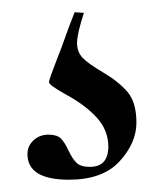

<svg xmlns="http://www.w3.org/2000/svg" viewBox="-20 -19 272 314"><path d="M92.8 274.9Q24.9 274.9 24.9 232.9Q24.9 219.7 34.9 210.4Q44.9 201.2 59.1 201.2Q73.2 201.2 79.6 207.5Q85.9 213.9 92 227.1Q98.1 240.2 105 247.1Q111.8 253.9 127 253.9Q156.7 253.9 157.2 221.2Q157.2 194.3 138.7 173.8Q120.1 153.3 89.8 136.7Q59.6 120.1 60.1 115.2Q60.5 110.4 70.3 85.4Q80.1 61 92.8 24.9L102.1 1L117.2 2Q106 36.6 106 51.3Q106 65.9 115 75.4Q124 85 148.9 99.6Q173.8 114.3 188.5 131.3Q203.1 148.4 203.1 181.6Q203.1 214.8 175.5 244.9Q147.9 274.9 92.8 274.9Z"/></svg>

Font: Cormorant-Medium
Style: Regular
Weight: 500
Designer: Christian Thalmann (Catharsis Fonts)
Version: Version 3.000